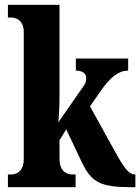

<svg xmlns="http://www.w3.org/2000/svg" viewBox="-20 -780 585 800"><path d="M13 0H295V-53H281C264 -53 228 -61 228 -118V-196L256 -241L320 -106C362 -17 400 0 533 0H544V-53H541C518 -53 496 -82 465 -138L355 -337L399 -400C440 -460 476 -486 514 -486V-536H296V-486C322 -486 339 -474 339 -457C339 -449 340 -435 323 -414L223 -270C225 -282 228 -343 228 -378V-760H13V-707H25C42 -707 79 -700 79 -646V-118C79 -60 43 -53 25 -53H13Z"/></svg>

Font: Noto Serif Armenian ExtraCondensed ExtraBold
Style: Regular
Weight: 800
Width: 2
Designer: Monotype Design Team
Foundry: Monotype Imaging Inc.
Version: Version 2.008